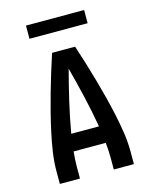

<svg xmlns="http://www.w3.org/2000/svg" viewBox="-134 -1010 868 1097"><g transform="rotate(-15 300.0 -462.0)"><path d="M81 0V-74Q81 -130 89.5 -186.5Q98 -243 110 -298.5Q122 -354 136 -409Q150 -464 165.5 -518.5Q181 -573 197.5 -627Q214 -681 232 -735H368Q386 -681 402.5 -627Q419 -573 434.5 -518.5Q450 -464 464 -409Q478 -354 490 -298.5Q502 -243 510.5 -186.5Q519 -130 519 -74V0H400V-74Q400 -95 398.5 -116.5Q397 -138 395 -159H205Q203 -138 201.5 -116.5Q200 -95 200 -74V0ZM218 -260H382Q366 -352 345 -442.5Q324 -533 300 -623Q276 -533 255 -442.5Q234 -352 218 -260ZM128 -846V-924H472V-846Z"/></g></svg>

Font: Iosevka Book
Style: Bold
Weight: 700
Designer: Belleve Invis
Foundry: Belleve Invis
Version: Version 28.0.7; ttfautohint (v1.8.3)